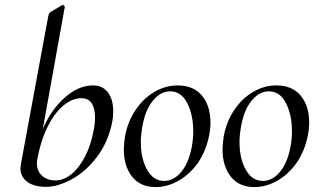

<svg xmlns="http://www.w3.org/2000/svg" viewBox="-20 -746 1299 780"><path d="M375 -110Q330 -50 273 -18.5Q216 13 167 13Q118 13 90.5 -7.5Q63 -28 63 -63Q63 -68 65 -80L176 -680Q178 -689 180.5 -693Q183 -697 192 -701L232 -725Q233 -726 235 -726Q238 -726 241 -722.5Q244 -719 243 -717L154 -222Q188 -301 243.5 -350Q299 -399 358 -399Q397 -399 418.5 -370.5Q440 -342 440 -294Q440 -271 436 -251Q420 -170 375 -110ZM366 -270Q366 -306 352.5 -326.5Q339 -347 311 -347Q272 -347 235.5 -315.5Q199 -284 171.5 -227Q144 -170 131 -96Q130 -91 130 -82Q130 -51 151 -32Q172 -13 206 -13Q238 -13 269.5 -38Q301 -63 325.5 -110Q350 -157 361 -220Q366 -243 366 -270Z M783 -83Q749 -36 704 -11Q659 14 612 14Q550 14 516.5 -28.5Q483 -71 483 -139Q483 -161 488 -193Q499 -252 530.5 -299Q562 -346 607 -372.5Q652 -399 702 -399Q766 -399 800.5 -357.5Q835 -316 835 -248Q835 -222 829 -193Q816 -130 783 -83ZM765 -212Q765 -280 740.5 -327.5Q716 -375 671 -375Q633 -375 602 -338Q571 -301 559 -236Q552 -198 552 -169Q552 -102 577.5 -56.5Q603 -11 647 -11Q686 -11 716.5 -48Q747 -85 759 -149Q765 -181 765 -212Z M1184 -83Q1150 -36 1105 -11Q1060 14 1013 14Q951 14 917.5 -28.5Q884 -71 884 -139Q884 -161 889 -193Q900 -252 931.5 -299Q963 -346 1008 -372.5Q1053 -399 1103 -399Q1167 -399 1201.5 -357.5Q1236 -316 1236 -248Q1236 -222 1230 -193Q1217 -130 1184 -83ZM1166 -212Q1166 -280 1141.5 -327.5Q1117 -375 1072 -375Q1034 -375 1003 -338Q972 -301 960 -236Q953 -198 953 -169Q953 -102 978.5 -56.5Q1004 -11 1048 -11Q1087 -11 1117.5 -48Q1148 -85 1160 -149Q1166 -181 1166 -212Z"/></svg>

Font: CormorantInfant-MediumItalic
Style: Italic
Weight: 500
Italic angle: -10°
Designer: Christian Thalmann (Catharsis Fonts)
Foundry: Catharsis Fonts
Version: Version 3.303